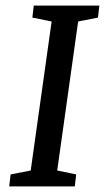

<svg xmlns="http://www.w3.org/2000/svg" viewBox="-20 -668 376 688"><path d="M13 0 18 -43 90 -57 165 -591 96 -605 101 -648H336L331 -605L260 -591L185 -57L253 -43L248 0Z"/></svg>

Font: Faustina Light Medium
Style: Italic
Weight: 500
Italic angle: -8°
Version: Version 1.200